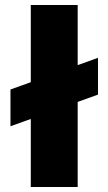

<svg xmlns="http://www.w3.org/2000/svg" viewBox="-20 -750 435 770"><path d="M22 -243.7 103.5 -272.9V0H291.5V-341.3L373 -370.6V-518.1L291.5 -488.8V-730H103.5V-420.4L22 -391.1Z"/></svg>

Font: Wand UI Pro Black
Style: Regular
Weight: 900
Designer: Andreas Faust
Version: Version 1.003;FEAKit 1.0